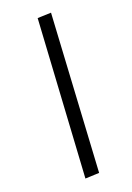

<svg xmlns="http://www.w3.org/2000/svg" viewBox="-98 -866 710 1031"><g transform="rotate(-10 257.0 -350.5)"><path d="M359.9 86.9 282.2 104 179.2 -789.1 254.9 -805.2Z"/></g></svg>

Font: FiraSans-Italic
Style: Italic
Weight: 400
Italic angle: -8°
Designer: Carrois Corporate & Edenspiekermann AG
Foundry: Carrois Corporate GbR & Edenspiekermann AG
Version: Version 3.106;PS 003.106;hotconv 1.0.70;makeotf.lib2.5.58329